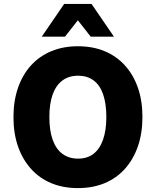

<svg xmlns="http://www.w3.org/2000/svg" viewBox="-20 -953 799 984"><path d="M379 11Q304 11 243.5 -14Q183 -39 139.5 -87Q96 -135 72.5 -202Q49 -269 49 -353Q49 -436 72.5 -503.5Q96 -571 139.5 -618.5Q183 -666 244 -691Q305 -716 379 -716Q455 -716 515.5 -691Q576 -666 619.5 -618.5Q663 -571 686.5 -504Q710 -437 710 -354Q710 -270 686.5 -202.5Q663 -135 619.5 -87Q576 -39 515.5 -14Q455 11 379 11ZM380 -140Q427 -140 459 -164.5Q491 -189 508 -237Q525 -285 525 -353Q525 -422 508.5 -469.5Q492 -517 459.5 -541Q427 -565 380 -565Q333 -565 300 -540.5Q267 -516 250 -469Q233 -422 233 -353Q233 -284 250 -236.5Q267 -189 300 -164.5Q333 -140 380 -140ZM194 -765 309 -933H449L564 -765H445L379 -849L313 -765Z"/></svg>

Font: Nunito Sans 10pt SemiCondensed Black
Style: Regular
Weight: 900
Width: 4
Designer: Vernon Adams
Foundry: Vernon Adams
Version: Version 3.101;gftools[0.9.27]